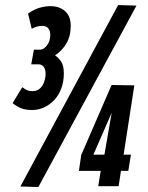

<svg xmlns="http://www.w3.org/2000/svg" viewBox="-20 -735 584 758"><path d="M29.8 -328 68 -390.8Q78.2 -382.6 87.2 -378.9Q96.2 -375.1 107.5 -375.1Q125.8 -375.1 137.3 -385.4Q148.8 -395.6 154.4 -412Q160 -428.4 160 -445.1Q160 -455.8 156.6 -464Q153.3 -472.2 146.9 -476.6Q140.5 -481.1 131.1 -481.1H103.4L113.8 -538.8H136.8Q148 -538.8 157.4 -547.1Q166.9 -555.3 172.7 -568.6Q178.5 -582 178.5 -597Q178.5 -613.4 170.7 -623.1Q163 -632.8 146.5 -632.8Q136 -632.8 124.7 -629.6Q113.5 -626.5 105.3 -621L90.8 -681.3Q104 -691 118.2 -697.6Q132.5 -704.2 148.1 -707.4Q163.6 -710.7 179.4 -710.7Q214.4 -710.7 236.8 -691Q259.2 -671.4 259.2 -633Q259.2 -592.3 242 -563.4Q224.8 -534.4 197.3 -516.4Q210.4 -507.9 221.2 -492Q232 -476.1 232 -445.6Q232 -412.1 221.8 -385.2Q211.5 -358.3 193.7 -339.5Q175.8 -320.7 153.4 -310.7Q130.9 -300.7 107.2 -300.7Q80 -300.7 62.4 -308.1Q44.8 -315.4 29.8 -328ZM131.5 3.3 60.5 1.2 446.4 -715 518.8 -712.9ZM291.5 -60.4 300.7 -123.1 420.6 -399.5 510.3 -398 468 -124.3H496.9L486.5 -60.4H457.6L448.3 0H367.9L377.6 -60.4ZM348.7 -124.3H392.2L421 -290Z"/></svg>

Font: Georama ExtraCondensed Thin
Style: Italic
Weight: 100
Width: 2
Italic angle: -9°
Designer: Jean-Baptiste Levee
Foundry: Production Type
Version: Version 1.001